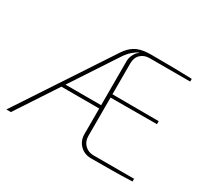

<svg xmlns="http://www.w3.org/2000/svg" viewBox="-139 -897 1183 1105"><g transform="rotate(30 452.5 -345.0)"><path d="M575 -690Q668 -690 730 -689Q792 -688 847 -686V-668H578Q541 -668 518.5 -646Q496 -624 496 -586V-104Q496 -68 519 -45Q542 -22 578 -22H847V-4Q778 -1 710 -0.5Q642 0 573 0Q529 0 500 -29Q471 -58 471 -102V-587Q471 -610 483.5 -633.5Q496 -657 512 -664H506Q490 -657 470 -639.5Q450 -622 430 -592L41 0H11L410 -605Q428 -633 447 -650Q466 -667 486.5 -675.5Q507 -684 529 -687Q551 -690 575 -690ZM483 -294V-272H206L219 -294ZM488 -381 804 -380V-360L488 -359Z"/></g></svg>

Font: Exo 2 Thin
Style: Regular
Weight: 250
Designer: Natanael Gama
Foundry: Natanael Gama
Version: Version 2.010